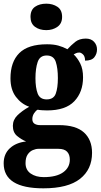

<svg xmlns="http://www.w3.org/2000/svg" viewBox="-27 -790 548 1045"><path d="M209 235Q-7 235 -7 99Q-7 48 26.5 17Q60 -14 115 -20Q89 -31 66 -50Q43 -69 43 -105Q43 -138 68 -162.5Q93 -187 132 -209Q89 -224 59.5 -263Q30 -302 30 -364Q30 -453 78 -501Q126 -549 229 -549Q264 -549 290 -542Q316 -535 340 -522Q360 -544 382.5 -562Q405 -580 440 -580Q469 -580 485 -562.5Q501 -545 501 -521Q501 -497 486.5 -478.5Q472 -460 436 -460Q436 -483 425 -493.5Q414 -504 405 -504Q394 -504 387 -500.5Q380 -497 374 -494Q395 -474 410 -444Q425 -414 425 -369Q425 -289 377.5 -239Q330 -189 229 -189Q219 -189 202.5 -190Q186 -191 178 -193Q168 -188 158.5 -173.5Q149 -159 149 -142Q149 -124 161 -116.5Q173 -109 191 -109H294Q386 -109 430 -69Q474 -29 474 42Q474 132 408.5 183.5Q343 235 209 235ZM227 -249Q265 -249 276.5 -280.5Q288 -312 288 -365Q288 -419 276.5 -453.5Q265 -488 227 -488Q190 -488 178 -452.5Q166 -417 166 -364Q166 -313 178 -281Q190 -249 227 -249ZM211 174Q280 174 316.5 148Q353 122 353 79Q353 51 338 35.5Q323 20 291 20H182Q168 20 151.5 27Q135 34 123.5 51Q112 68 112 98Q112 135 140 154.5Q168 174 211 174ZM225 -626Q188 -626 163.5 -644Q139 -662 139 -698Q139 -736 163.5 -753Q188 -770 225 -770Q260 -770 285.5 -753Q311 -736 311 -698Q311 -662 285.5 -644Q260 -626 225 -626Z"/></svg>

Font: Noto Serif Lao Condensed ExtraBold
Style: Regular
Weight: 800
Width: 3
Designer: Monotype Design Team
Foundry: Monotype Imaging Inc.
Version: Version 2.003; ttfautohint (v1.8.4.7-5d5b)